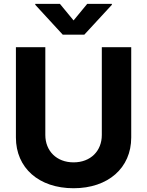

<svg xmlns="http://www.w3.org/2000/svg" viewBox="-20 -974 769 1004"><path d="M512.4 -727.3V-268.1C512.4 -185 454.2 -125 364.7 -125C275.6 -125 217 -185 217 -268.1V-727.3H63.2V-255C63.2 -95.9 183.2 10.3 364.7 10.3C545.5 10.3 666.2 -95.9 666.2 -255V-727.3ZM164.4 -948.9 308.2 -792.6H420.8L565 -948.9V-953.8H436.1L364.7 -867.2L293.3 -953.8H164.4Z"/></svg>

Font: Magic Ui Pro
Style: Bold
Weight: 700
Designer: Stefan Endress, Andreas Faust
Version: Version 1.000;FEAKit 1.0